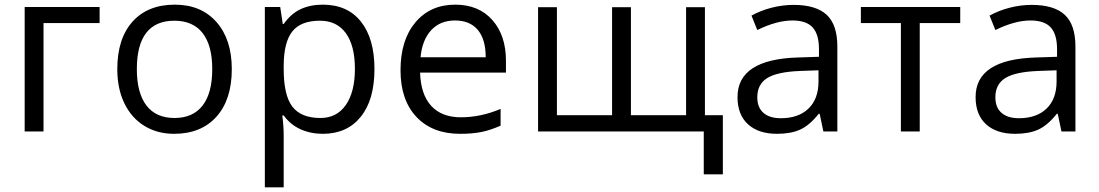

<svg xmlns="http://www.w3.org/2000/svg" viewBox="-20 -565 4722 825"><path d="M408 -466H167V0H86V-535H408Z M976 -268Q976 -137 910 -63.5Q844 10 728 10Q656 10 600.5 -24Q545 -58 514.5 -121Q484 -184 484 -268Q484 -399 549.5 -472Q615 -545 731 -545Q844 -545 910 -470.5Q976 -396 976 -268ZM568 -268Q568 -166 609 -112Q650 -58 730 -58Q809 -58 850.5 -111.5Q892 -165 892 -268Q892 -370 850.5 -423Q809 -476 729 -476Q649 -476 608.5 -424Q568 -372 568 -268Z M1367 10Q1315 10 1271.5 -9.5Q1228 -29 1199 -69H1193Q1199 -22 1199 20V240H1118V-535H1184L1195 -462H1199Q1230 -506 1271.5 -525.5Q1313 -545 1367 -545Q1473 -545 1531 -472Q1589 -399 1589 -268Q1589 -136 1530 -63Q1471 10 1367 10ZM1355 -476Q1273 -476 1236.5 -430.5Q1200 -385 1199 -286V-268Q1199 -155 1236.5 -106.5Q1274 -58 1357 -58Q1427 -58 1466 -114Q1505 -170 1505 -269Q1505 -369 1466 -422.5Q1427 -476 1355 -476Z M1957 10Q1838 10 1769.5 -62.5Q1701 -135 1701 -263Q1701 -393 1765 -469Q1829 -545 1936 -545Q2037 -545 2095.5 -479Q2154 -413 2154 -304V-253H1785Q1788 -159 1833 -110Q1878 -61 1960 -61Q2046 -61 2131 -97V-25Q2088 -6 2049.5 2Q2011 10 1957 10ZM1935 -477Q1871 -477 1832.5 -435Q1794 -393 1787 -319H2067Q2067 -396 2033 -436.5Q1999 -477 1935 -477Z M2691 -70H2928V-534H3009V-70H3086V184H3004V0H2292V-534H2373V-70H2610V-534H2691Z M3518 0 3502 -76H3498Q3458 -26 3418 -8Q3378 10 3319 10Q3239 10 3194 -31Q3149 -72 3149 -148Q3149 -310 3408 -318L3499 -321V-354Q3499 -417 3472 -447Q3445 -477 3385 -477Q3318 -477 3234 -436L3209 -498Q3249 -520 3296 -532Q3343 -544 3390 -544Q3486 -544 3532 -501.5Q3578 -459 3578 -365V0ZM3335 -57Q3411 -57 3454 -98.5Q3497 -140 3497 -215V-263L3416 -260Q3319 -256 3276.5 -229.5Q3234 -203 3234 -147Q3234 -103 3260.5 -80Q3287 -57 3335 -57Z M4106 -466H3932V0H3851V-466H3679V-535H4106Z M4541 0 4525 -76H4521Q4481 -26 4441 -8Q4401 10 4342 10Q4262 10 4217 -31Q4172 -72 4172 -148Q4172 -310 4431 -318L4522 -321V-354Q4522 -417 4495 -447Q4468 -477 4408 -477Q4341 -477 4257 -436L4232 -498Q4272 -520 4319 -532Q4366 -544 4413 -544Q4509 -544 4555 -501.5Q4601 -459 4601 -365V0ZM4358 -57Q4434 -57 4477 -98.5Q4520 -140 4520 -215V-263L4439 -260Q4342 -256 4299.5 -229.5Q4257 -203 4257 -147Q4257 -103 4283.5 -80Q4310 -57 4358 -57Z"/></svg>

Font: Stephens Clock
Style: Regular
Weight: 400
Designer: Peter Wiegel (catfonts.de) with slight modifications by DT1.org
Version: Version 0.9.1